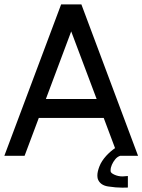

<svg xmlns="http://www.w3.org/2000/svg" viewBox="-24 -718 656 885"><path d="M187.5 -261.7H421.4L304.2 -573.2ZM506.3 -35.2 454.1 -174.3H154.8L89.4 0H-3.9L257.8 -697.8H351.1L612.3 0H530.3Q516.1 4.9 507.3 16.1Q497.6 27.8 491.7 41.3Q485.8 54.7 485.8 66.4V70.8Q485.8 79.6 504.9 87.9Q521.5 95.2 541 95.2L565.4 93.3V146.5L539.6 147Q510.3 147 473.9 141.4Q437.5 135.7 426.8 106.9Q424.8 99.1 424.8 90.3Q424.8 73.2 434.3 48.8Q443.8 24.4 465.8 0Q485.4 -21 506.3 -35.2Z"/></svg>

Font: Qaz
Style: Regular
Weight: 400
Designer: GGBotNet
Foundry: f0n7
Version: 0.70